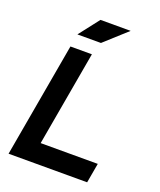

<svg xmlns="http://www.w3.org/2000/svg" viewBox="-161 -993 908 1092"><g transform="rotate(20 293.0 -447.0)"><path d="M24.4 0H500L521 -119.1H175.3L276.4 -693.4H146.5ZM160.2 -771.5H302.7L438 -894H255.4Z"/></g></svg>

Font: Cascadia Code NF
Style: Bold Italic
Weight: 700
Italic angle: -10°
Monospace: yes
Designer: Aaron Bell
Foundry: Saja Typeworks
Version: Version 2404.023